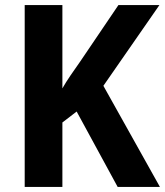

<svg xmlns="http://www.w3.org/2000/svg" viewBox="-20 -734 648 754"><path d="M608 0 386 -397 606 -714H445L294 -491C268 -454 243 -419 225 -387V-714H77V0H225V-253L281 -296L442 0Z"/></svg>

Font: Noto Sans Devanagari SemiCondensed
Style: Bold
Weight: 700
Width: 4
Designer: Jelle Bosma - Monotype Design Team
Foundry: Monotype Imaging Inc.
Version: Version 2.004